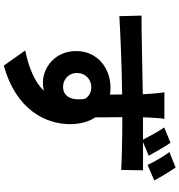

<svg xmlns="http://www.w3.org/2000/svg" viewBox="14 -904 971 1040"><g transform="rotate(90 500.0 -383.5)"><path d="M957 -733C938 -769 911 -813 887 -849L803 -815C830 -779 853 -738 873 -697ZM375 -313C375 -365 414 -392 451 -392C479 -392 502 -380 515 -357C528 -270 491 -239 450 -239C411 -239 375 -268 375 -313ZM823 -703C804 -739 777 -785 753 -821L670 -787C695 -750 716 -711 736 -672H615C615 -684 616 -695 616 -703C617 -719 620 -772 623 -788H479C483 -772 486 -734 488 -702C489 -694 489 -684 490 -671C356 -669 177 -664 64 -664L67 -544C188 -551 342 -557 491 -559L492 -493C480 -495 467 -496 454 -496C347 -496 256 -423 256 -311C256 -191 350 -130 426 -130C442 -130 457 -132 471 -135C422 -84 347 -54 253 -34L335 82C576 15 652 -147 652 -277C652 -329 640 -377 615 -414C615 -457 615 -510 614 -560C747 -560 841 -557 900 -554L902 -672C871 -673 812 -672 749 -672Z"/></g></svg>

Font: Noto Sans T Chinese Bold
Style: Bold
Weight: 700
Designer: Ryoko NISHIZUKA (kana & ideographs); Paul D. Hunt (Latin, Greek & Cyrillic); Wenlong ZHANG (bopomofo); Sandoll Communica
Foundry: Adobe Systems Incorporated
Version: Version 1.000;PS 1;hotconv 1.0.78;makeotf.lib2.5.61930